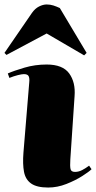

<svg xmlns="http://www.w3.org/2000/svg" viewBox="-32 -826 430 860"><path d="M99 -457Q101 -475 96.5 -484.5Q92 -494 75 -494Q66 -494 48 -489.5Q30 -485 10 -477L3 -497Q30 -509 77.5 -523Q125 -537 177 -537Q249 -537 278 -497Q307 -457 302 -395L283 -112Q281 -81 284 -68.5Q287 -56 304 -56Q321 -56 337.5 -65Q354 -74 367 -84L378 -68Q367 -57 336.5 -37.5Q306 -18 265.5 -2Q225 14 184 14Q133 14 107.5 -4Q82 -22 75.5 -56.5Q69 -91 73 -142ZM356 -589 345 -578 177 -676 -3 -580 -12 -589 111 -768Q125 -788 143 -797Q161 -806 177 -806Q193 -806 207 -801.5Q221 -797 236 -790Z"/></svg>

Font: Literata 72pt Black
Style: Italic
Weight: 900
Italic angle: -2°
Designer: Latin by Veronika Burian and Jose Scaglione. Greek by Irene Vlachou. Cyrillic by Vera Evstafieva
Foundry: TypeTogether
Version: Version 3.002